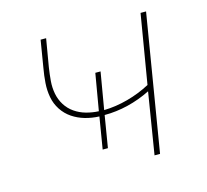

<svg xmlns="http://www.w3.org/2000/svg" viewBox="-82 -613 763 707"><g transform="rotate(-15 300.0 -260.0)"><path d="M424 0 462 -234Q420 -213 375 -202Q330 -191 285 -191L265 -70H245L265 -191Q237 -192 211 -199.5Q185 -207 163.5 -221.5Q142 -236 127.5 -258Q113 -280 108 -306.5Q103 -333 105 -361Q107 -389 112 -417L129 -520H150L132 -414Q128 -388 126 -363Q124 -338 128.5 -314.5Q133 -291 145.5 -271Q158 -251 177.5 -237.5Q197 -224 220.5 -217.5Q244 -211 268 -210L292 -350H312L288 -209Q333 -210 379 -222.5Q425 -235 466 -257L510 -520H531L445 0Z"/></g></svg>

Font: Iosevka Thin Extended
Style: Italic
Weight: 100
Width: 7
Italic angle: -9°
Monospace: yes
Designer: Belleve Invis
Foundry: Belleve Invis
Version: Version 32.5.0; ttfautohint (v1.8.4)